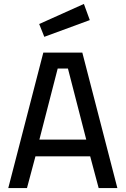

<svg xmlns="http://www.w3.org/2000/svg" viewBox="-20 -955 638 975"><path d="M22 0ZM438 -161H160L117 0H22L200 -688H398L576 0H481ZM180 -246H418L325 -607H273ZM179 -833 406 -935 436 -853 205 -768Z"/></svg>

Font: sheba-seeBold
Style: Regular
Weight: 600
Designer: Mohamed Galeb, the designers
Foundry: Kief Type Foundry
Version: Version 2.010; ttfautohint (v1.5.33-1714) -l 8 -r 50 -G 200 